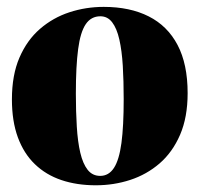

<svg xmlns="http://www.w3.org/2000/svg" viewBox="-20 -540 594 572"><path d="M15.5 -244Q15.5 -316.5 38 -368.5Q60.5 -420.5 99.2 -454Q138 -487.5 187 -503.5Q236 -519.5 289 -519.5Q367 -519.5 423 -491.2Q479 -463 509 -406Q539 -349 539 -262.5Q539 -190.5 516.5 -138.5Q494 -86.5 455.5 -53.2Q417 -20 368 -4Q319 12 265.5 12Q209 12 163 -3.5Q117 -19 84 -50.8Q51 -82.5 33.2 -130.8Q15.5 -179 15.5 -244ZM278.5 -16Q304 -16 319.5 -39.8Q335 -63.5 341.8 -114Q348.5 -164.5 348.5 -244.5Q348.5 -299 345.8 -344.2Q343 -389.5 335.5 -422.5Q328 -455.5 314.2 -473.5Q300.5 -491.5 279 -491.5Q251.5 -491.5 235.5 -468Q219.5 -444.5 212.8 -393.8Q206 -343 206 -261Q206 -207.5 208.8 -162.8Q211.5 -118 219.2 -85Q227 -52 241.2 -34Q255.5 -16 278.5 -16Z"/></svg>

Font: Merriweather 144pt Black
Style: Regular
Weight: 900
Version: Version 2.100